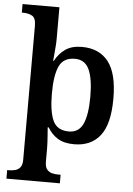

<svg xmlns="http://www.w3.org/2000/svg" viewBox="-64 -807 761 1095"><g transform="rotate(5 316.5 -260.0)"><path d="M15 240V191H25Q43 191 60.5 186.5Q78 182 89.5 168Q101 154 101 125V-642Q101 -687 79.5 -699Q58 -711 27 -711H20V-760H231V-576Q231 -555 228.5 -526.5Q226 -498 224 -475.5Q222 -453 222 -453H226Q248 -495 284.5 -520.5Q321 -546 379 -546Q478 -546 530.5 -479Q583 -412 583 -268Q583 -122 531 -55.5Q479 11 382 11Q324 11 288 -11.5Q252 -34 230 -72H224Q224 -72 225 -58.5Q226 -45 227.5 -25.5Q229 -6 230 13.5Q231 33 231 46V125Q231 154 242.5 168Q254 182 271 186.5Q288 191 306 191H321V240ZM346 -59Q403 -59 427 -111.5Q451 -164 451 -267Q451 -369 427 -422Q403 -475 345 -475Q279 -475 255 -422.5Q231 -370 231 -267Q231 -163 255 -111Q279 -59 346 -59Z"/></g></svg>

Font: Noto Serif Vithkuqi SemiBold
Style: Regular
Weight: 600
Version: Version 1.005